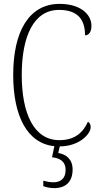

<svg xmlns="http://www.w3.org/2000/svg" viewBox="-20 -744 519 989"><path d="M259 225C318 225 354 193 354 129C354 75 320 51 280 44L288 10C388 10 447 -54 447 -88C447 -103 442 -112 433 -117C409 -64 368 -22 286 -22C154 -22 92 -160 92 -358C92 -556 153 -693 284 -693C383 -693 418 -641 418 -562C438 -562 451 -580 451 -611C451 -670 395 -724 287 -724C130 -724 48 -583 48 -358C48 -147 120 -5 260 9L248 66C293 71 318 91 318 131C318 175 293 195 255 195C239 195 222 192 203 187V215C222 222 241 225 259 225Z"/></svg>

Font: Noto Serif Thai Condensed ExtraLight
Style: Regular
Weight: 200
Width: 3
Designer: Monotype Design Team
Foundry: Monotype Imaging Inc.
Version: Version 2.002